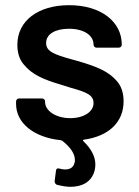

<svg xmlns="http://www.w3.org/2000/svg" viewBox="-20 -537 537 741"><path d="M457 -146C457 -177 449 -203 432 -223C399 -262 353 -280 282 -301L260 -307C187 -327 158 -339 158 -371C158 -406 194 -426 246 -426C305 -426 341 -400 341 -365C341 -358 346 -353 353 -353H438C445 -353 450 -358 450 -365C450 -453 370 -517 247 -517C127 -517 47 -457 47 -364C47 -333 55 -308 71 -289C103 -249 148 -230 216 -210L254 -198C315 -181 341 -170 341 -139C341 -106 304 -81 251 -81C195 -81 154 -110 154 -143V-145C154 -152 149 -157 142 -157H54C47 -157 42 -152 42 -145V-136C42 -63 109 -7 214 4C215 4 217 5 220 6C253 32 269 57 269 80C269 85 269 88 268 90C264 108 252 117 231 117C225 117 218 116 211 114C208 113 206 113 204 113C199 113 197 116 196 122L191 161V163C191 169 194 173 199 176C219 181 237 184 252 184C296 184 333 166 345 122C347 114 348 106 348 98C348 68 333 38 302 8C301 7 300 6 300 5C300 4 301 3 304 2C399 -11 457 -65 457 -146Z"/></svg>

Font: Barlow SemiBold Numbers
Style: Regular
Weight: 600
Designer: Jeremy Tribby
Foundry: Tribby Type
Version: Version 1.408